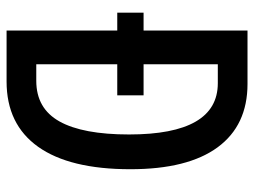

<svg xmlns="http://www.w3.org/2000/svg" viewBox="-112 -642 754 569"><g transform="rotate(90 264.5 -357.0)"><path d="M228 -714Q351 -714 416 -625.5Q481 -537 481 -367Q481 -187 414.5 -93.5Q348 0 221 0H70V-328H17V-406H70V-714ZM226 -626H170V-406H262V-328H170V-88H219Q301 -88 339.5 -157Q378 -226 378 -363Q378 -626 226 -626Z"/></g></svg>

Font: Noto Sans Thai Looped ExtraCondensed Medium
Style: Regular
Weight: 500
Width: 2
Designer: Sasikarn Vongin, Ben Mitchell
Foundry: The Fontpad Ltd
Version: Version 1.001; ttfautohint (v1.8.4.7-5d5b)